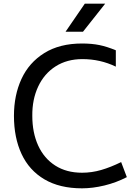

<svg xmlns="http://www.w3.org/2000/svg" viewBox="-20 -1009 746 1046"><path d="M56 0ZM56 -378Q56 -490 97 -579Q138 -668 221.5 -720Q305 -772 427 -772Q480 -772 521.5 -763.5Q563 -755 611 -735V-646Q526 -687 429 -687Q345 -687 283 -647.5Q221 -608 188 -537.5Q155 -467 156 -378Q156 -286 188 -216Q220 -146 281 -107Q342 -68 427 -68Q480 -68 531.5 -83Q583 -98 640 -126L671 -44Q613 -14 549 1.5Q485 17 427 17Q305 17 222 -32Q139 -81 97.5 -170Q56 -259 56 -378ZM442 -989H553L432 -836H337Z"/></svg>

Font: Biryani
Style: Regular
Weight: 400
Designer: Dan Reynolds and Mathieu Réguer
Foundry: Dan Reynolds and Mathieu Réguer
Version: Version 1.004; ttfautohint (v1.1) -l 5 -r 5 -G 72 -x 0 -D la